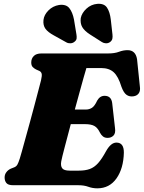

<svg xmlns="http://www.w3.org/2000/svg" viewBox="-20 -984 764 1020"><path d="M396.5 0H50.5Q23 0 13.8 -11.8Q4.5 -23.5 4.5 -41Q4.5 -57 13.8 -69.2Q23 -81.5 37.5 -88L56.5 -95.5Q67 -100 72.5 -109.8Q78 -119.5 85 -141.5Q88 -150.5 96 -179.2Q104 -208 115.2 -248.8Q126.5 -289.5 139 -335Q151.5 -380.5 163 -424.2Q174.5 -468 183.8 -503.2Q193 -538.5 198 -557.5Q204 -583 201.2 -592.8Q198.5 -602.5 189.5 -607L171.5 -615Q162.5 -619.5 154.2 -627.5Q146 -635.5 146 -652Q146 -673 159.5 -686.5Q173 -700 200 -700H553.5Q589 -700 612 -708.8Q635 -717.5 657.5 -717.5Q700 -717.5 708 -670L723 -525Q726.5 -502 717.5 -488.8Q708.5 -475.5 690 -472.5Q668.5 -469 652.8 -479.8Q637 -490.5 625 -523.5Q608.5 -578 584 -600.2Q559.5 -622.5 517.5 -622.5H439Q434 -606.5 424.5 -572.8Q415 -539 402.8 -494.5Q390.5 -450 377.5 -402H435.5Q454 -402 468.5 -411.2Q483 -420.5 496.5 -450Q511 -475 535.5 -475Q571 -475 576 -436.5L591 -303.5Q595 -276.5 583 -264Q571 -251.5 551.5 -251.5Q536.5 -251.5 527 -259.2Q517.5 -267 511.5 -278.5Q498.5 -305.5 481 -315Q463.5 -324.5 431.5 -324.5H356Q338 -256.5 323.5 -201.5Q309 -146.5 305.5 -127.5Q301 -103.5 310.2 -90.5Q319.5 -77.5 350 -77.5H398.5Q433 -77.5 457 -86.2Q481 -95 501 -117.2Q521 -139.5 543.5 -181Q569 -226.5 598.5 -226.5Q638.5 -226.5 638 -173Q636 -89 598.8 -36.2Q561.5 16.5 497 16.5Q471.5 16.5 449 8.2Q426.5 0 396.5 0ZM568.5 -880.5 577.5 -800.5Q579 -788 576.8 -778Q574.5 -768 564.5 -760.5Q554.5 -753.5 542.5 -754Q530.5 -754.5 521.5 -760.5L458 -801Q428.5 -820 417 -840Q405.5 -860 409 -888Q414.5 -915 439 -937.8Q463.5 -960.5 496.5 -963.5Q533.5 -966.5 548.8 -943Q564 -919.5 568.5 -880.5ZM373 -880.5 386 -801.5Q388 -790 387 -780Q386 -770 375.5 -762Q366.5 -754.5 354.2 -754Q342 -753.5 332.5 -759L266 -796Q234.5 -813 221.2 -831.5Q208 -850 211 -878Q214 -905 237.2 -928.5Q260.5 -952 293.5 -957.5Q331 -962.5 348.2 -940.8Q365.5 -919 373 -880.5Z"/></svg>

Font: Fraunces 9pt Soft Black
Style: Italic
Weight: 900
Italic angle: -16°
Version: Version 1.000;[b76b70a41]